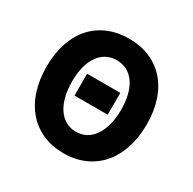

<svg xmlns="http://www.w3.org/2000/svg" viewBox="-151 -817 985 982"><g transform="rotate(30 342.0 -326.0)"><path d="M244 -272H440V-401H244ZM342 12C518 12 638 -116 638 -329C638 -541 518 -664 342 -664C166 -664 46 -542 46 -329C46 -116 166 12 342 12ZM342 -115C253 -115 197 -198 197 -329C197 -459 253 -537 342 -537C431 -537 487 -459 487 -329C487 -198 431 -115 342 -115Z"/></g></svg>

Font: Giro Sans Regular
Style: Bold
Weight: 700
Designer: Paul D. Hunt
Foundry: Adobe Systems Incorporated
Version: Version 1.000;PS 1.0;hotconv 1.0.88;makeotf.lib2.5.647800